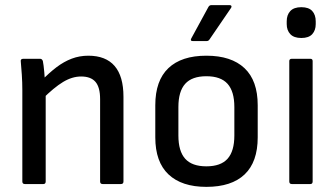

<svg xmlns="http://www.w3.org/2000/svg" viewBox="-20 -717 1307 748"><path d="M380 0Q370 0 370 -10V-331Q370 -377 352 -398Q334 -419 296 -419Q261 -419 225.5 -397.5Q190 -376 144 -330L140 -401Q171 -433 200 -455Q229 -477 259.5 -488.5Q290 -500 324 -500Q392 -500 426.5 -460Q461 -420 461 -340V-10Q461 0 451 0ZM77 0Q67 0 67 -10V-366Q67 -395 65 -426Q63 -457 61 -477Q59 -488 71 -488H136Q144 -488 147 -479Q150 -464 152.5 -436Q155 -408 156 -388L158 -361V-10Q158 0 149 0Z M784 11Q688 11 636.5 -37.5Q585 -86 585 -182V-307Q585 -403 636 -451.5Q687 -500 784 -500Q881 -500 932.5 -451.5Q984 -403 984 -307V-182Q984 -86 933 -37.5Q882 11 784 11ZM784 -69Q840 -69 866.5 -98.5Q893 -128 893 -189V-300Q893 -361 866.5 -390.5Q840 -420 784 -420Q728 -420 701.5 -390.5Q675 -361 675 -300V-189Q675 -128 701.5 -98.5Q728 -69 784 -69ZM731 -557Q720 -557 725 -567L792 -690Q796 -697 803 -697H875Q880 -697 881.5 -693.5Q883 -690 880 -686L796 -563Q792 -557 785 -557Z M1117 0Q1107 0 1107 -10V-479Q1107 -488 1117 -488H1189Q1198 -488 1198 -479V-10Q1198 0 1189 0ZM1154 -569Q1125 -569 1111 -584Q1097 -599 1097 -623V-634Q1097 -659 1111 -674Q1125 -689 1154 -689Q1183 -689 1196.5 -674Q1210 -659 1210 -634V-623Q1210 -599 1196.5 -584Q1183 -569 1154 -569Z"/></svg>

Font: Sofia Sans Semi Condensed Medium
Style: Regular
Weight: 500
Designer: Botio Nikoltchev, Ani Petrova
Foundry: lettersoup
Version: Version 4.100